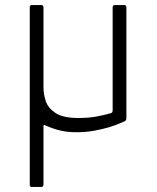

<svg xmlns="http://www.w3.org/2000/svg" viewBox="-20 -520 617 755"><path d="M97 207V-492Q97 -500 105 -500H143Q151 -500 151 -490V-175Q151 -150 160 -122.5Q169 -95 198.5 -75.5Q228 -56 288 -56Q327 -56 358 -61.5Q389 -67 416 -75Q423 -77 423 -86V-491Q423 -500 431 -500H469Q477 -500 477 -490V-56Q477 -46 470 -43Q437 -28 410 -20Q383 -12 350.5 -6Q318 0 281 0Q246 0 218 -6.5Q190 -13 158 -27Q151 -32 151 -24V205Q151 215 143 215H104Q97 215 97 207Z"/></svg>

Font: Vivano Light
Style: Regular
Weight: 300
Designer: Joe Prince, Josias Burgherr
Version: Version 2.064;September 19, 2022;FontCreator 14.0.0.2877 64-